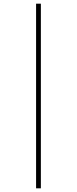

<svg xmlns="http://www.w3.org/2000/svg" viewBox="-20 -781 418 1043"><path d="M176 -761V242H202V-761Z"/></svg>

Font: Noto Sans Myanmar UI ExtraCondensed Thin
Style: Regular
Weight: 100
Width: 2
Designer: Monotype Design Team
Foundry: Monotype Imaging Inc.
Version: Version 2.103